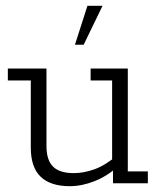

<svg xmlns="http://www.w3.org/2000/svg" viewBox="-20 -631 557 661"><path d="M220 10Q154 10 120 -22.5Q86 -55 86 -123V-354H7V-395H140V-128Q140 -80 162.5 -57.5Q185 -35 234 -35Q269 -35 306 -48.5Q343 -62 386 -98L366 -72V-354H292V-395H420V-41H489V0H369V-55L387 -59Q350 -25 306 -7.5Q262 10 220 10ZM238 -477 281 -611H333L268 -477Z"/></svg>

Font: Rokkitt Light
Style: Regular
Weight: 300
Version: Version 3.103